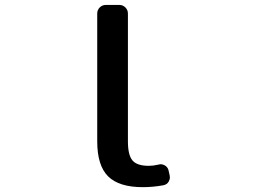

<svg xmlns="http://www.w3.org/2000/svg" viewBox="-20 -774 1040 782"><path d="M561.5 -11.7Q464.8 -11.7 420.4 -55.7Q376 -99.6 376 -198.2V-718.8Q376 -733.4 386.2 -743.7Q396.5 -753.9 411.1 -753.9H465.8Q480.5 -753.9 490.7 -743.7Q501 -733.4 501 -718.8V-198.2Q501 -142.6 519.5 -120.6Q538.1 -98.6 585.9 -98.6Q604.5 -98.6 625 -103.5Q637.7 -107.4 649.9 -101.1Q662.1 -94.7 666 -82L670.9 -60.5Q671.9 -56.6 671.9 -51.8Q671.9 -43 667 -34.2Q660.2 -22.5 645.5 -19.5Q603.5 -11.7 561.5 -11.7Z"/></svg>

Font: Gen Jyuu Gothic L Monospace Medium
Style: Regular
Weight: 500
Designer: [Source Han Sans]
Ryoko NISHIZUKA  (kana & ideographs); Paul D. Hunt (Latin, Greek & Cyrillic); Wenlong ZHANG  (bopomofo
Version: Version 1.002.20150607